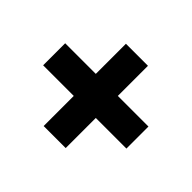

<svg xmlns="http://www.w3.org/2000/svg" viewBox="-117 -822 807 807"><g transform="rotate(45 286.0 -418.5)"><path d="M220 -353V-174H351V-353H533V-484H351V-663H220V-484H38V-353Z"/></g></svg>

Font: Noto Sans Telugu UI Black
Style: Regular
Weight: 900
Designer: Jelle Bosma - Monotype Design Team
Foundry: Monotype Imaging Inc.
Version: Version 2.005